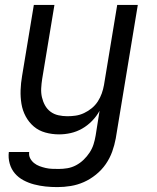

<svg xmlns="http://www.w3.org/2000/svg" viewBox="-20 -540 640 783"><path d="M214 223Q189 223 165.5 220.5Q142 218 119 212Q96 206 75.5 195Q55 184 40.5 167Q26 150 19.5 127Q13 104 16 80H99Q97 94 103 105.5Q109 117 119 125Q129 133 141 137.5Q153 142 166 145Q179 148 192.5 148.5Q206 149 220 149Q237 149 255 146Q273 143 290 134Q307 125 321 111.5Q335 98 345.5 82Q356 66 361.5 48.5Q367 31 370 13L386 -88Q374 -66 355.5 -47Q337 -28 315 -15.5Q293 -3 269 2.5Q245 8 221 8Q192 8 165 0.5Q138 -7 118 -24Q98 -41 85 -65Q72 -89 67.5 -116.5Q63 -144 64 -172.5Q65 -201 70 -230L118 -520H202L152 -218Q149 -199 148 -180Q147 -161 151 -143.5Q155 -126 163.5 -110.5Q172 -95 186 -84.5Q200 -74 218 -70Q236 -66 255 -66Q272 -66 289 -68.5Q306 -71 323 -79Q340 -87 354.5 -99Q369 -111 379 -126.5Q389 -142 395 -159Q401 -176 404 -193L458 -520H542L452 25Q447 52 437.5 78.5Q428 105 411.5 129Q395 153 371.5 172Q348 191 322 202.5Q296 214 268.5 218.5Q241 223 214 223Z"/></svg>

Font: Iosevka Extended
Style: Italic
Weight: 400
Width: 7
Italic angle: -9°
Monospace: yes
Designer: Belleve Invis
Foundry: Belleve Invis
Version: Version 32.5.0; ttfautohint (v1.8.4)